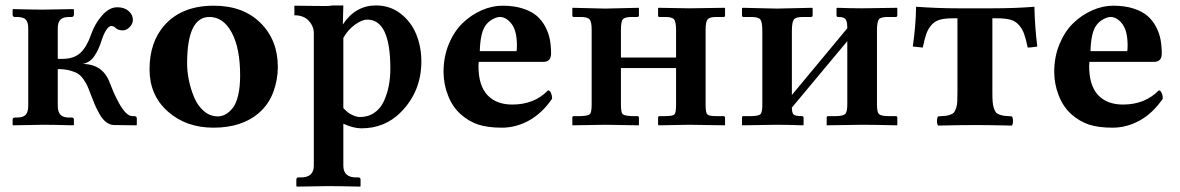

<svg xmlns="http://www.w3.org/2000/svg" viewBox="-20 -465 4387 714"><path d="M85 -71.8V-359.9Q85 -382.3 75.9 -392.1Q66.9 -401.9 42 -401.9H35.2Q26.9 -401.9 26.9 -410.2V-429.2L28.8 -431.2Q103 -429.2 139.2 -429.2L252.9 -431.2L254.9 -429.2V-410.2Q254.9 -406.7 252.4 -404.3Q250 -401.9 247.1 -401.9H237.8Q214.4 -401.9 204.6 -391.8Q194.8 -381.8 194.8 -359.9V-246.1H211.9Q254.9 -246.1 279.3 -268.6Q303.2 -291.5 318.8 -336.9Q332.5 -376.5 359.4 -407.2Q386.2 -438 416 -438Q442.4 -438 458.3 -424.1Q474.1 -410.2 474.1 -391.1Q474.1 -376.5 462.2 -364.3Q450.2 -352.1 437 -352.1Q418.9 -352.1 410.2 -360.8Q404.3 -368.2 393.1 -368.2Q385.3 -368.2 375.7 -354.2Q366.2 -340.3 358.9 -317.9Q347.2 -279.8 330.6 -255.9Q314 -231.9 287.1 -227.1Q362.3 -227.1 388.2 -157.2Q395.5 -138.2 402.8 -121.1Q410.6 -103.5 422.4 -81.8Q434.1 -60.1 447 -46.6Q460 -33.2 472.2 -33.2H479Q488.8 -33.2 488.8 -23.9V-1L486.8 1L403.8 0Q388.2 -0.5 374.3 -11.2Q360.4 -22 349.1 -42.7Q337.9 -63.5 332 -77.1Q326.7 -89.4 317.9 -112.8Q310.1 -133.8 304.7 -145.8Q299.3 -157.7 289.6 -171.4Q279.8 -185.1 268.1 -191.9Q256.3 -198.7 238 -203.4Q219.7 -208 194.8 -208V-71.8Q194.8 -49.3 204.6 -38.6Q214.4 -27.8 237.8 -27.8H247.1Q254.9 -27.8 254.9 -20V-1L252.9 1Q178.2 -1 139.2 -1L28.8 1L26.9 -1V-20Q26.9 -27.8 35.2 -27.8H42Q66.4 -27.8 75.7 -38.3Q85 -48.8 85 -71.8Z M758.8 -401.9Q675.8 -401.9 675.8 -229Q675.8 -199.2 682.4 -166.7Q689 -134.3 701.9 -103.3Q714.8 -72.3 737.8 -52.2Q760.7 -32.2 790 -32.2Q804.7 -32.2 818.4 -39.6Q832 -46.9 845 -62.7Q857.9 -78.6 865.5 -109.9Q873 -141.1 873 -184.1Q873 -285.6 841.8 -343.8Q810.5 -401.9 758.8 -401.9ZM536.1 -207Q536.1 -307.6 590.8 -370.1Q655.3 -443.8 774.9 -443.8Q884.3 -443.8 948.7 -379.9Q1013.2 -315.9 1013.2 -215.8Q1013.2 -169.4 996.8 -124Q980.5 -78.6 944.8 -46.9Q881.3 9.8 773.9 9.8Q671.9 9.8 604 -50.5Q536.1 -110.8 536.1 -207Z M1256.8 -324.2V-63Q1273.4 -44.9 1290 -37.4Q1306.6 -29.8 1317.9 -29.8Q1349.1 -29.8 1372.1 -45.7Q1395 -61.5 1407.5 -88.6Q1419.9 -115.7 1425.8 -146Q1431.6 -176.3 1431.6 -210Q1431.6 -392.1 1345.7 -392.1Q1326.2 -392.1 1300.3 -373.5Q1274.4 -355 1256.8 -324.2ZM1147 150.9V-341.8Q1147 -367.2 1128.2 -387.7Q1109.4 -408.2 1074.7 -408.2V-443.8Q1099.6 -443.8 1137.2 -443.1Q1174.8 -442.4 1192.1 -442.6Q1209.5 -442.9 1216.8 -444.8H1256.8L1254.9 -374Q1301.8 -444.8 1377.9 -444.8Q1430.2 -444.8 1469.5 -414.6Q1508.8 -384.3 1527.8 -337.6Q1546.9 -291 1546.9 -236.8Q1546.9 -124 1469.7 -46.9Q1410.6 12.2 1323.7 12.2Q1294.4 12.2 1256.8 -4.9V150.9Q1256.8 194.8 1304.7 194.8H1313Q1320.8 194.8 1320.8 203.1V227.1L1319.8 229Q1238.8 227.1 1199.7 227.1L1084 229L1082 227.1V203.1Q1082 194.8 1089.8 194.8H1098.6Q1147 194.8 1147 150.9Z M1764.2 -274.9H1900.4Q1902.3 -276.9 1902.3 -295.9Q1902.3 -350.1 1882.6 -376Q1862.8 -401.9 1838.4 -401.9Q1827.6 -401.9 1811.3 -393.1Q1794.9 -384.3 1784.2 -368.2Q1766.1 -340.8 1764.2 -274.9ZM2018.1 -128.9Q2024.9 -128.9 2029.1 -119.1Q2033.2 -109.4 2033.2 -98.1Q1996.6 -44.4 1948 -17.3Q1899.4 9.8 1846.2 9.8Q1793.5 9.8 1757.8 -2Q1722.2 -14.2 1693.4 -40Q1662.1 -67.9 1646 -110.4Q1629.4 -152.3 1629.4 -198.2Q1629.4 -253.4 1648.9 -300.8Q1668.5 -348.1 1700 -378.7Q1731.4 -409.2 1770.5 -426.5Q1809.6 -443.8 1849.1 -443.8Q1891.6 -443.8 1924.1 -433.3Q1956.5 -422.9 1976.1 -406Q1995.6 -389.2 2008.1 -365.2Q2020.5 -341.3 2024.9 -317.4Q2029.3 -293.5 2029.3 -266.1Q2029.3 -234.9 2000.5 -234.9H1760.3Q1760.3 -232.4 1759.8 -227.5Q1759.3 -222.7 1759.3 -219.2Q1759.3 -147.5 1792.2 -111.8Q1825.2 -76.2 1885.3 -76.2Q1966.8 -76.2 2018.1 -128.9Z M2180.2 -355Q2180.2 -383.8 2172.6 -392.8Q2165 -401.9 2139.2 -401.9H2113.3Q2108.4 -401.9 2108.4 -407.2V-434.1L2109.4 -436L2230 -433.1L2355 -436L2356 -434.1V-408.2Q2356 -401.9 2350.1 -401.9H2330.1Q2304.2 -401.9 2296.6 -393.6Q2289.1 -385.3 2289.1 -355V-251H2494.1V-354Q2494.1 -383.8 2486.8 -392.8Q2479.5 -401.9 2453.1 -401.9H2432.1Q2427.2 -401.9 2427.2 -407.2V-434.1L2429.2 -436L2543.9 -434.1L2674.3 -436L2676.3 -434.1V-407.2Q2676.3 -401.9 2670.4 -401.9H2644Q2619.1 -401.9 2611.6 -393.1Q2604 -384.3 2604 -354V-74.2Q2604 -45.4 2610.6 -39.3Q2617.2 -33.2 2644 -33.2H2670.4Q2676.3 -33.2 2676.3 -26.9V-1L2675.3 1L2543.9 -1L2430.2 1L2427.2 -1V-26.9Q2427.2 -33.2 2432.1 -33.2H2453.1Q2481.4 -33.2 2487.8 -39.3Q2494.1 -45.4 2494.1 -74.2V-211.9H2289.1V-75.2Q2289.1 -46.4 2295.9 -40.3Q2302.7 -34.2 2330.1 -33.2H2350.1Q2356 -33.2 2356 -26.9V-1L2355 1L2230 -1L2109.4 1L2108.4 -1V-27.8Q2108.4 -33.2 2113.3 -33.2H2139.2Q2166.5 -34.2 2173.3 -40.5Q2180.2 -46.9 2180.2 -75.2Z M2868.2 -433.1 3000 -436 3002 -434.1V-408.2Q3002 -401.9 2996.1 -401.9H2965.8Q2939 -401.9 2931.9 -392.1Q2924.8 -382.3 2924.8 -350.1V-111.8L3130.9 -359.9Q3130.9 -371.1 3130.1 -377Q3129.4 -382.8 3126.5 -389.6Q3123.5 -396.5 3116.5 -399.2Q3109.4 -401.9 3097.2 -401.9Q3090.8 -401.9 3090.8 -407.2V-434.1L3093.3 -436Q3147.9 -434.1 3184.1 -434.1L3315.9 -436L3316.9 -434.1V-408.2Q3316.9 -401.9 3311 -401.9H3281.2Q3254.4 -401.9 3247.8 -392.3Q3241.2 -382.8 3241.2 -350.1V-77.1Q3241.2 -49.3 3248 -41.5Q3254.9 -33.7 3281.2 -33.2H3311Q3316.9 -33.2 3316.9 -26.9V-1L3315.9 1Q3234.9 -1 3184.1 -1L3054.2 1V-1V-27.8Q3054.2 -33.2 3060.1 -33.2H3089.8Q3116.7 -33.7 3123.8 -41.7Q3130.9 -49.8 3130.9 -77.1V-312L2924.8 -64.9Q2924.8 -45.4 2931.2 -39.3Q2937.5 -33.2 2961.9 -33.2Q2968.3 -33.2 2968.3 -26.9V-1L2966.8 1Q2907.2 -1 2868.2 -1L2740.2 1L2739.3 -1V-27.8Q2739.3 -33.2 2744.1 -33.2H2774.9Q2802.2 -33.7 2808.6 -41Q2814.9 -48.3 2814.9 -75.2V-349.1Q2814.9 -381.8 2808.1 -391.8Q2801.3 -401.9 2774.9 -401.9H2745.1Q2739.3 -401.9 2739.3 -407.2V-434.1L2742.2 -436Z M3540.5 -122.1V-397H3525.4Q3494.6 -397 3475.6 -391.8Q3456.5 -386.7 3444.1 -372.3Q3431.6 -357.9 3425 -339.8Q3418.5 -321.8 3411.6 -288.1L3374.5 -292Q3385.3 -365.7 3386.7 -439.9Q3466.8 -434.1 3542.5 -434.1H3668.5Q3757.8 -434.1 3826.7 -439.9Q3828.1 -366.7 3837.4 -292Q3814.9 -288.1 3801.8 -288.1Q3794.9 -321.3 3788.1 -339.8Q3781.2 -358.4 3768.6 -372.6Q3755.9 -386.7 3737.1 -391.8Q3718.3 -397 3687.5 -397H3670.4V-122.1Q3670.4 -100.6 3671.4 -86.9Q3672.4 -73.2 3676 -62.7Q3679.7 -52.2 3683.6 -47.1Q3687.5 -42 3697 -38.6Q3706.5 -35.2 3715.8 -34.2Q3725.1 -33.2 3742.7 -32.2Q3747.1 -27.8 3747.1 -15.1Q3747.1 -2.4 3742.7 2Q3656.7 0 3610.8 0Q3552.7 0 3468.8 2Q3464.4 -2.4 3464.4 -15.1Q3464.4 -27.8 3468.8 -32.2Q3486.3 -33.2 3495.4 -34.2Q3504.4 -35.2 3514.2 -38.6Q3523.9 -42 3527.8 -47.1Q3531.7 -52.2 3535.4 -62.7Q3539.1 -73.2 3539.8 -86.9Q3540.5 -100.6 3540.5 -122.1Z M4035.2 -274.9H4171.4Q4173.3 -276.9 4173.3 -295.9Q4173.3 -350.1 4153.6 -376Q4133.8 -401.9 4109.4 -401.9Q4098.6 -401.9 4082.3 -393.1Q4065.9 -384.3 4055.2 -368.2Q4037.1 -340.8 4035.2 -274.9ZM4289.1 -128.9Q4295.9 -128.9 4300 -119.1Q4304.2 -109.4 4304.2 -98.1Q4267.6 -44.4 4219 -17.3Q4170.4 9.8 4117.2 9.8Q4064.5 9.8 4028.8 -2Q3993.2 -14.2 3964.4 -40Q3933.1 -67.9 3917 -110.4Q3900.4 -152.3 3900.4 -198.2Q3900.4 -253.4 3919.9 -300.8Q3939.5 -348.1 3970.9 -378.7Q4002.4 -409.2 4041.5 -426.5Q4080.6 -443.8 4120.1 -443.8Q4162.6 -443.8 4195.1 -433.3Q4227.5 -422.9 4247.1 -406Q4266.6 -389.2 4279.1 -365.2Q4291.5 -341.3 4295.9 -317.4Q4300.3 -293.5 4300.3 -266.1Q4300.3 -234.9 4271.5 -234.9H4031.2Q4031.2 -232.4 4030.8 -227.5Q4030.3 -222.7 4030.3 -219.2Q4030.3 -147.5 4063.2 -111.8Q4096.2 -76.2 4156.2 -76.2Q4237.8 -76.2 4289.1 -128.9Z"/></svg>

Font: Linux Libertine G
Style: Bold
Weight: 700
Designer: Philipp H. Poll
Foundry: Philipp H. Poll
Version: Version 5.0.3